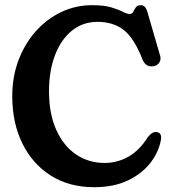

<svg xmlns="http://www.w3.org/2000/svg" viewBox="-20 -730 676 760"><path d="M617.5 -179Q609.5 -130.5 576.8 -87.2Q544 -44 487.8 -16.5Q431.5 11 353 11Q253.5 11 180.8 -35.2Q108 -81.5 68.2 -162.8Q28.5 -244 28.5 -349.5Q28.5 -426 53.2 -491.5Q78 -557 121.5 -606Q165 -655 222.2 -682.2Q279.5 -709.5 345 -709.5Q391.5 -709.5 420.5 -700.8Q449.5 -692 466.5 -683.2Q483.5 -674.5 493 -674.5Q503 -674.5 507.2 -683.2Q511.5 -692 517.5 -700.8Q523.5 -709.5 537.5 -709.5Q547 -709.5 553.5 -702.8Q560 -696 566 -674L614 -509Q618 -495 611 -483Q604 -471 588 -468Q557.5 -462.5 544 -494.5Q511 -579.5 469.5 -611.5Q428 -643.5 366 -643.5Q307.5 -643.5 264.2 -608.2Q221 -573 197.5 -511Q174 -449 174 -369Q174 -279.5 202.8 -215.8Q231.5 -152 281.2 -118.5Q331 -85 394 -85Q444.5 -85 488.2 -109.8Q532 -134.5 565 -187Q577 -201.5 585.8 -205.2Q594.5 -209 603.5 -206.5Q620 -203 617.5 -179Z"/></svg>

Font: Fraunces 144pt SuperSoft SemiBold
Style: Regular
Weight: 600
Version: Version 1.000;[b76b70a41]